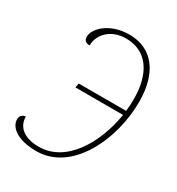

<svg xmlns="http://www.w3.org/2000/svg" viewBox="-175 -835 881 955"><g transform="rotate(30 265.0 -357.0)"><path d="M176 10C384 10 498 -247 498 -457C498 -626 421 -724 289 -724C176 -724 110 -655 110 -610C110 -588 122 -578 144 -578C144 -645 202 -699 284 -699C404 -699 468 -605 468 -457C468 -434 467 -411 464 -387H192L187 -362H461C433 -189 334 -15 176 -15C91 -15 46 -55 46 -113C29 -112 15 -101 15 -80C15 -32 72 10 176 10Z"/></g></svg>

Font: Noto Serif SemiCondensed Thin
Style: Italic
Weight: 100
Width: 4
Italic angle: -12°
Designer: Monotype Design Team
Foundry: Monotype Imaging Inc.
Version: Version 2.013